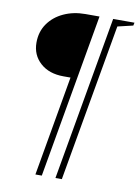

<svg xmlns="http://www.w3.org/2000/svg" viewBox="-86 -718 645 887"><g transform="rotate(10 236.0 -275.0)"><path d="M143 110 225 -359H192Q124 -359 83 -396Q42 -433 42 -491Q42 -542 68.5 -580Q95 -618 140.5 -639Q186 -660 242 -660H308L173 110ZM237 110 372 -660H472L469 -646L397 -629L267 110Z"/></g></svg>

Font: Spectral SC ExtraLight
Style: Italic
Weight: 275
Italic angle: -10°
Designer: Jean-Baptiste Levee
Foundry: Production Type
Version: Version 2.001